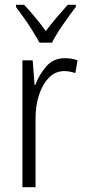

<svg xmlns="http://www.w3.org/2000/svg" viewBox="-20 -785 356 805"><path d="M252 -541Q265 -541 279 -539Q293 -537 305 -532L296 -479Q286 -482 274 -484.5Q262 -487 249 -487Q212 -487 184.5 -458.5Q157 -430 142.5 -383.5Q128 -337 129 -282V0H74V-532H117L125 -429H128Q144 -472 174 -506.5Q204 -541 252 -541ZM146 -606Q133 -629 116 -656.5Q99 -684 80.5 -710Q62 -736 47 -756V-765H81Q102 -743 126.5 -713.5Q151 -684 172 -655Q195 -685 216.5 -710.5Q238 -736 264 -765H298V-756Q274 -725 244.5 -682.5Q215 -640 198 -606Z"/></svg>

Font: Noto Sans Ethiopic Condensed Light
Style: Regular
Weight: 300
Width: 3
Designer: Monotype Design Team
Foundry: Monotype Imaging Inc.
Version: Version 2.102; ttfautohint (v1.8.4.7-5d5b)